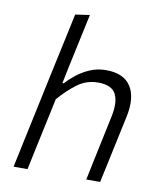

<svg xmlns="http://www.w3.org/2000/svg" viewBox="-83 -808 738 875"><g transform="rotate(10 286.0 -370.5)"><path d="M39.5 0Q51.5 -55.5 62.2 -107.2Q73 -159 86 -219L144.5 -494Q158 -556.5 170.8 -615.8Q183.5 -675 195.5 -731.5L262 -741Q236.5 -622 209 -494L192.5 -414H199Q216 -433.5 242.8 -455Q269.5 -476.5 304 -491.5Q338.5 -506.5 379 -506.5Q461.5 -506.5 494 -455Q526.5 -403.5 507 -313Q502.5 -292 497.8 -270.2Q493 -248.5 487 -219.5Q474 -158 463 -107Q452 -56 440 0H376Q387.5 -56 398.2 -107Q409 -158 421.5 -217L439.5 -302.5Q454 -370.5 435 -407.5Q416 -444.5 353 -444.5Q299.5 -444.5 257 -413Q214.5 -381.5 175.5 -336L150 -216.5Q137.5 -158 126.5 -106.8Q115.5 -55.5 104 0Z"/></g></svg>

Font: Commissioner Light
Style: Italic
Weight: 300
Italic angle: -12°
Designer: Kostas Bartsokas
Foundry: Kostas Bartsokas
Version: Version 1.000; ttfautohint (v1.8.3)